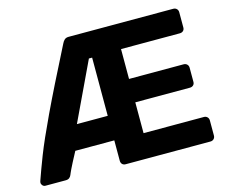

<svg xmlns="http://www.w3.org/2000/svg" viewBox="-99 -837 1161 975"><g transform="rotate(-15 482.0 -350.0)"><path d="M26 0Q17 0 11 -6.5Q5 -13 5 -21Q5 -25 7 -31Q17 -59 27.5 -88Q38 -117 52.5 -154Q67 -191 87.5 -237.5Q108 -284 137.5 -346.5Q167 -409 207 -489.5Q247 -570 300 -674Q305 -685 313 -692.5Q321 -700 335 -700H885Q896 -700 903 -693Q910 -686 910 -675V-595Q910 -584 903 -577.5Q896 -571 885 -571H576V-414H863Q874 -414 881 -407Q888 -400 888 -389V-315Q888 -304 881 -297.5Q874 -291 863 -291H576V-129H893Q904 -129 911 -122Q918 -115 918 -104V-25Q918 -14 911 -7Q904 0 893 0H447Q436 0 429.5 -7Q423 -14 423 -25V-132H218Q200 -99 190 -79Q180 -59 174 -47Q168 -35 166 -29.5Q164 -24 162 -20Q159 -12 152 -6Q145 0 132 0ZM261 -261H423V-567H406Z"/></g></svg>

Font: Fz Rubik SemBd
Style: Regular
Weight: 600
Designer: Hubert and Fischer
Foundry: Hubert and Fischer
Version: Vit hóa bi FontZin.com